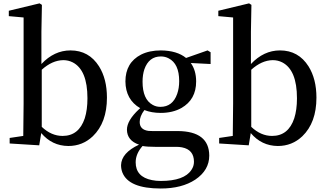

<svg xmlns="http://www.w3.org/2000/svg" viewBox="-20 -834 1906 1116"><path d="M222.7 -428.7V-96.7Q278.3 -43.9 343.8 -43.9Q438.5 -43.9 472.7 -146.5Q488.3 -195.3 488.3 -262.7Q488.3 -427.7 402.3 -471.7Q377 -484.4 347.7 -484.4Q283.2 -483.4 222.7 -428.7ZM220.7 -649.4V-461.9Q294.9 -541 389.6 -541Q497.1 -541 555.7 -448.2Q601.6 -375 601.6 -266.6Q601.6 -121.1 519.5 -42Q460 14.6 377 14.6Q282.2 13.7 219.7 -60.5L208 10.7L36.1 0V-32.2L115.2 -43.9Q117.2 -155.3 117.2 -232.4V-732.4L31.2 -740.2V-771.5L210 -814.5L223.6 -805.7Z M912.1 -212.9Q983.4 -212.9 1009.8 -288.1Q1021.5 -321.3 1021.5 -362.3Q1021.5 -463.9 960 -495.1Q939.5 -505.9 915 -505.9Q845.7 -505.9 819.3 -431.6Q808.6 -399.4 808.6 -359.4Q808.6 -256.8 867.2 -224.6Q887.7 -212.9 912.1 -212.9ZM1004.9 19.5H881.8Q835 19.5 808.6 14.6Q768.6 59.6 768.6 109.4Q768.6 194.3 863.3 212.9Q886.7 217.8 914.1 217.8Q1050.8 217.8 1092.8 153.3Q1107.4 131.8 1107.4 106.4Q1107.4 36.1 1038.1 22.5Q1022.5 19.5 1004.9 19.5ZM1204.1 -530.3V-461.9L1088.9 -467.8Q1120.1 -424.8 1120.1 -360.4Q1120.1 -254.9 1034.2 -206.1Q983.4 -177.7 914.1 -177.7Q861.3 -177.7 819.3 -194.3Q792 -158.2 792 -125Q792 -80.1 842.8 -73.2Q853.5 -72.3 865.2 -72.3H1012.7Q1195.3 -71.3 1196.3 70.3Q1196.3 155.3 1115.2 210Q1037.1 261.7 914.1 261.7Q728.5 261.7 691.4 168.9Q683.6 148.4 683.6 126Q685.5 54.7 788.1 6.8Q718.8 -16.6 717.8 -80.1Q717.8 -133.8 788.1 -199.2Q792 -202.1 794.9 -205.1Q710 -254.9 709 -360.4Q709 -469.7 799.8 -516.6Q848.6 -541 915 -541Q1008.8 -540 1061.5 -497.1L1186.5 -541Z M1440.4 -428.7V-96.7Q1496.1 -43.9 1561.5 -43.9Q1656.2 -43.9 1690.4 -146.5Q1706.1 -195.3 1706.1 -262.7Q1706.1 -427.7 1620.1 -471.7Q1594.7 -484.4 1565.4 -484.4Q1501 -483.4 1440.4 -428.7ZM1438.5 -649.4V-461.9Q1512.7 -541 1607.4 -541Q1714.8 -541 1773.4 -448.2Q1819.3 -375 1819.3 -266.6Q1819.3 -121.1 1737.3 -42Q1677.7 14.6 1594.7 14.6Q1500 13.7 1437.5 -60.5L1425.8 10.7L1253.9 0V-32.2L1333 -43.9Q1335 -155.3 1335 -232.4V-732.4L1249 -740.2V-771.5L1427.7 -814.5L1441.4 -805.7Z"/></svg>

Font: GenYoMin JP SemiBold
Style: Regular
Weight: 600
Version: Version 1.001;PS 1;hotconv 16.6.51;makeotf.lib2.5.65220 DEVE